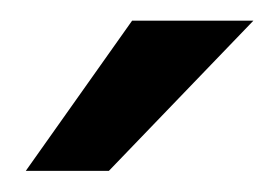

<svg xmlns="http://www.w3.org/2000/svg" viewBox="-20 -743 271 186"><path d="M5 -577.5 108 -723H225.5L85.5 -577.5Z"/></svg>

Font: Public Sans Thin Medium
Style: Regular
Weight: 500
Version: Version 2.001